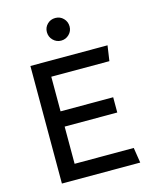

<svg xmlns="http://www.w3.org/2000/svg" viewBox="-132 -997 858 1082"><g transform="rotate(-15 296.5 -455.5)"><path d="M529 -597H190V-395H497V-306H190V-89H535L549 0H92V-686H542ZM363 -844Q363 -817 343.5 -798Q324 -779 297 -779Q270 -779 250.5 -798.5Q231 -818 231 -846Q231 -873 250 -892Q269 -911 297 -911Q325 -911 344 -891.5Q363 -872 363 -844Z"/></g></svg>

Font: Chivo
Style: Regular
Weight: 400
Designer: Hector Gatti
Foundry: Omnibus-Type
Version: Version 1.006; ttfautohint (v1.4.1)